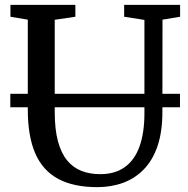

<svg xmlns="http://www.w3.org/2000/svg" viewBox="-20 -763 776 791"><path d="M380.5 8Q283 8 219.5 -26.2Q156 -60.5 125.2 -131.2Q94.5 -202 94.5 -312V-682L23 -694V-743H290.5V-694L205.5 -681.5V-301.5Q205.5 -230 218.8 -181Q232 -132 256.5 -102.2Q281 -72.5 315.5 -59Q350 -45.5 393 -45.5Q454 -45.5 494.5 -74.8Q535 -104 555 -160.2Q575 -216.5 575 -296.5V-681L491.5 -694V-743H722V-694L649.5 -682L649 -302Q649 -220.5 629.2 -162Q609.5 -103.5 573 -65.8Q536.5 -28 487.5 -10Q438.5 8 380.5 8ZM721.5 -376.5V-321H22.5V-376.5Z"/></svg>

Font: Merriweather 24pt
Style: Regular
Weight: 400
Designer: Eben Sorkin
Foundry: Eben Sorkin
Version: Version 2.100